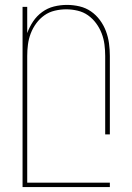

<svg xmlns="http://www.w3.org/2000/svg" viewBox="-20 -548 540 783"><path d="M72 215V-520H91V-413Q100 -438 115 -460.5Q130 -483 152 -499Q174 -515 200 -521.5Q226 -528 253 -528Q279 -528 304.5 -522Q330 -516 351 -501.5Q372 -487 387.5 -466Q403 -445 412 -421Q421 -397 424.5 -371.5Q428 -346 428 -320V0H409V-320Q409 -343 406 -366.5Q403 -390 394.5 -412Q386 -434 372 -453Q358 -472 339 -485.5Q320 -499 296.5 -504.5Q273 -510 250 -510Q227 -510 203.5 -504.5Q180 -499 161 -485.5Q142 -472 128 -453Q114 -434 105.5 -412Q97 -390 94 -366.5Q91 -343 91 -320V197H428V215Z"/></svg>

Font: Iosevka Thin
Style: Regular
Weight: 100
Monospace: yes
Designer: Belleve Invis
Foundry: Belleve Invis
Version: Version 32.5.0; ttfautohint (v1.8.4)